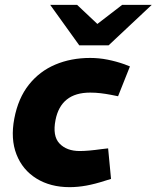

<svg xmlns="http://www.w3.org/2000/svg" viewBox="-20 -764 646 792"><path d="M267 8Q188 8 130.5 -27.5Q73 -63 48 -127Q23 -191 39 -275Q55 -359 99 -414.5Q143 -470 208 -497.5Q273 -525 352 -525Q388 -525 423.5 -518Q459 -511 493 -499L516 -490L467 -367L437 -373Q416 -377 395 -379.5Q374 -382 352 -382Q291 -382 255.5 -353.5Q220 -325 209 -269Q196 -203 225.5 -172Q255 -141 309 -141Q343 -141 400 -149L426 -152L438 -26L412 -18Q372 -5 336.5 1.5Q301 8 267 8ZM307 -577 358 -647 484 -744H606L428 -577ZM307 -577 187 -744H298L402 -646L428 -577Z"/></svg>

Font: REM
Style: Bold Italic
Weight: 700
Italic angle: -11°
Designer: Octavio Pardo
Foundry: Ashler Design
Version: Version 1.005;gftools[0.9.28]